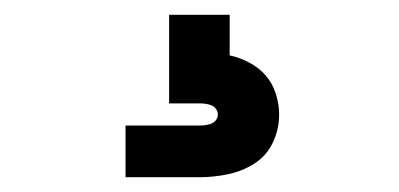

<svg xmlns="http://www.w3.org/2000/svg" viewBox="-20 -20 540 260"><path d="M150 220V150H250Q254 150 258 149.5Q262 149 266 147.5Q270 146 272.5 142.5Q275 139 275 135Q275 131 272.5 127.5Q270 124 266 122.5Q262 121 258 120.5Q254 120 250 120H209V0H291V55Q305 58 318 65Q331 72 340 82.5Q349 93 353.5 107Q358 121 358 135Q358 155 349.5 173Q341 191 324.5 201.5Q308 212 288.5 216Q269 220 250 220Z"/></svg>

Font: Iosevka Slab Extrabold
Style: Regular
Weight: 800
Monospace: yes
Designer: Belleve Invis
Foundry: Belleve Invis
Version: Version 11.1.1; ttfautohint (v1.8.3)